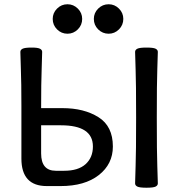

<svg xmlns="http://www.w3.org/2000/svg" viewBox="-20 -879 850 907"><path d="M671.9 7.8Q639.6 7.8 628.9 2.4Q618.2 -2.9 618.2 -12.7Q618.2 -33.2 620.6 -94.7Q623 -156.2 623 -323.2Q623 -490.2 620.6 -551.8Q618.2 -613.3 618.2 -633.8Q618.2 -643.6 628.9 -648.9Q639.6 -654.3 671.9 -654.3Q704.6 -654.3 715.1 -648.9Q725.6 -643.6 725.6 -633.8Q725.6 -613.3 723.1 -551.8Q720.7 -490.2 720.7 -323.2Q720.7 -156.2 723.1 -94.7Q725.6 -33.2 725.6 -12.7Q725.6 -2.9 715.1 2.4Q704.6 7.8 671.9 7.8ZM283.2 -72.3Q349.6 -72.3 384.3 -103.5Q418.9 -134.8 418.9 -187Q418.9 -287.1 268.1 -287.1H174.3V-154.3Q174.3 -72.3 243.7 -72.3ZM266.1 0H201.2Q81.1 0 81.1 -129.9V-378.9Q81.1 -490.2 78.6 -551.8Q76.2 -613.3 76.2 -633.8Q76.2 -643.6 86.9 -648.9Q97.7 -654.3 129.9 -654.3Q158.2 -654.3 168.7 -648.9Q179.2 -643.6 179.2 -633.8Q179.2 -613.3 176.8 -551.8Q174.3 -490.2 174.3 -368.2H274.9Q377 -368.2 445.1 -325.4Q513.2 -282.7 513.2 -187Q513.2 -104 446.8 -52Q380.4 0 266.1 0ZM493.2 -719.7Q464.4 -719.7 443.8 -740.2Q423.3 -760.7 423.3 -789.6Q423.3 -817.9 443.8 -838.4Q464.4 -858.9 493.2 -858.9Q521.5 -858.9 542 -838.4Q562.5 -817.9 562.5 -789.6Q562.5 -760.7 542 -740.2Q521.5 -719.7 493.2 -719.7ZM298.8 -719.7Q270 -719.7 249.5 -740.2Q229 -760.7 229 -789.6Q229 -817.9 249.5 -838.4Q270 -858.9 298.8 -858.9Q327.1 -858.9 347.7 -838.4Q368.2 -817.9 368.2 -789.6Q368.2 -760.7 347.7 -740.2Q327.1 -719.7 298.8 -719.7Z"/></svg>

Font: Bainsley
Style: Regular
Weight: 400
Designer: Paul James MIller
Foundry: High-Logic / Made with FontCreator
Version: Version 1.411;March 28, 2021;FontCreator 13.0.0.2683 64-bit